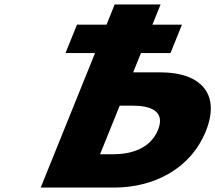

<svg xmlns="http://www.w3.org/2000/svg" viewBox="-20 -845 970 865"><path d="M326.9 -734H460L496.7 -825H703.5L666.8 -734H799.9L748.1 -606H615L579.9 -519H704.2C881.3 -519 976 -424 907.3 -254C838.2 -83 671.6 0 494.5 0H163.4L408.2 -606H275.1ZM519.3 -369 430.8 -150H489.1C570.5 -150 657.6 -175 691.9 -260C725.9 -344 659 -369 577.6 -369Z"/></svg>

Font: Hussar
Style: BdWideOblFour
Weight: 700
Foundry: Cannot Into Space Fonts
Version: Version 2.00